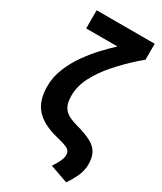

<svg xmlns="http://www.w3.org/2000/svg" viewBox="-243 -870 980 1163"><g transform="rotate(30 247.0 -288.5)"><path d="M494 48Q494 1 477.5 -30Q461 -61 423 -82Q385 -103 319 -121Q249 -139 222.5 -170Q196 -201 196 -261Q196 -328 229.5 -393.5Q263 -459 318.5 -522Q374 -585 440 -644Q451 -653 460.5 -661.5Q470 -670 476 -674V-786H70V-659H289Q255 -628 212.5 -583Q170 -538 131 -483Q92 -428 66.5 -366Q41 -304 41 -238Q41 -138 91 -82Q141 -26 247 0Q306 14 327.5 26.5Q349 39 349 65Q349 87 336 113.5Q323 140 306 165L431 209Q455 175 474.5 133Q494 91 494 48Z"/></g></svg>

Font: Repo Bold
Style: Bold
Weight: 700
Designer: Stefan Peev
Foundry: Context Ltd
Version: Version 1.502